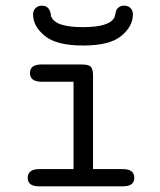

<svg xmlns="http://www.w3.org/2000/svg" viewBox="-20 -659 565 679"><path d="M97 -608Q97 -622 106 -630.5Q115 -639 128 -639Q134 -639 139 -637.5Q144 -636 147.5 -633Q151 -630 153 -627Q155 -624 156.5 -620Q158 -616 158.5 -613.5Q159 -611 160 -608V-604Q171 -563 273 -563Q368 -563 385 -598Q386 -600 387.5 -608Q389 -616 391 -622Q393 -628 400.5 -633.5Q408 -639 419 -639Q433 -639 441.5 -630.5Q450 -622 450 -608Q450 -566 409 -532Q368 -498 274 -498Q180 -498 138.5 -532Q97 -566 97 -608ZM78 -30Q78 -61 119 -61H240V-370H127Q86 -370 86 -401Q86 -431 127 -431H269Q294 -431 301.5 -422.5Q309 -414 309 -390V-61H414Q455 -61 455 -30Q455 0 414 0H119Q78 0 78 -30Z"/></svg>

Font: CMU Typewriter Text
Style: Regular
Weight: 500
Monospace: yes
Version: Version 0.7.0